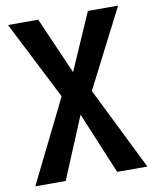

<svg xmlns="http://www.w3.org/2000/svg" viewBox="-82 -582 679 845"><g transform="rotate(-10 257.5 -160.0)"><path d="M7 200 190 -170 12 -520H147L258 -266L369 -520H504L325 -170L508 200H373L258 -76L143 200Z"/></g></svg>

Font: Murecho Medium
Style: Regular
Weight: 500
Designer: Neil Summerour
Foundry: Positype
Version: Version 1.010; ttfautohint (v1.8.3)